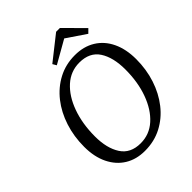

<svg xmlns="http://www.w3.org/2000/svg" viewBox="-241 -994 1142 1142"><g transform="rotate(-45 330.0 -423.5)"><path d="M305 14Q233 14 179.5 -19Q126 -52 96 -113.5Q66 -175 66 -259Q66 -346 91 -423Q116 -500 162 -558.5Q208 -617 271.5 -650.5Q335 -684 412 -684Q486 -684 540.5 -650.5Q595 -617 624.5 -555Q654 -493 654 -409Q654 -323 629 -246.5Q604 -170 558 -111.5Q512 -53 448 -19.5Q384 14 305 14ZM319 -36Q393 -36 448 -85.5Q503 -135 534 -220Q565 -305 565 -411Q565 -513 525.5 -573.5Q486 -634 400 -634Q327 -634 272 -584.5Q217 -535 186 -449.5Q155 -364 155 -257Q155 -158 194.5 -97Q234 -36 319 -36ZM464 -861 583 -741 559 -717 438 -799 294 -717 280 -741 432 -861Z"/></g></svg>

Font: Source Serif Pro
Style: Italic
Weight: 400
Italic angle: -12°
Designer: Frank Grießhammer
Foundry: Adobe Systems Incorporated
Version: Version 3.001;hotconv 1.0.111;makeotfexe 2.5.65597